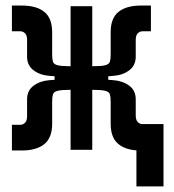

<svg xmlns="http://www.w3.org/2000/svg" viewBox="-20 -540 626 692"><path d="M22.9 2.4V-90.3H53.7Q63 -90.3 70.3 -97.7Q77.6 -105 77.6 -121.6V-182.1Q77.6 -213.9 101.1 -231.2Q124.5 -248.5 158.2 -251L176.8 -252.4V-265.1L158.2 -266.6Q124.5 -269 101.1 -286.6Q77.6 -304.2 77.6 -335.4V-396Q77.6 -412.6 70.3 -419.9Q63 -427.2 53.7 -427.2H22.9V-520H58.6Q111.3 -520 139.6 -497.3Q168 -474.6 168 -423.8V-345.7V-344.7Q168 -327.6 170.7 -318.1Q173.3 -308.6 187.3 -304.9Q201.2 -301.3 234.4 -301.3V-517.6H312.5V-301.3Q345.7 -301.3 359.6 -304.9Q373.5 -308.6 376.2 -318.1Q378.9 -327.6 378.9 -344.7V-345.7V-423.8Q378.9 -474.6 407.2 -497.3Q435.5 -520 488.3 -520H523.9V-427.2H493.2Q483.9 -427.2 476.6 -419.9Q469.2 -412.6 469.2 -396V-335.4Q469.2 -304.2 445.8 -286.6Q422.4 -269 388.7 -266.6L370.1 -265.1V-252.4L388.7 -251Q422.4 -248.5 445.8 -231.2Q469.2 -213.9 469.2 -182.1V-124Q469.2 -107.4 476.6 -100.1Q483.9 -92.8 493.2 -92.8H569.3V131.8H471.7V2Q426.8 -1.5 402.8 -24.4Q378.9 -47.4 378.9 -93.8V-171.9V-172.9Q378.9 -189.9 376.2 -199.5Q373.5 -209 359.6 -212.6Q345.7 -216.3 312.5 -216.3V0H234.4V-216.3Q201.2 -216.3 187.3 -212.6Q173.3 -209 170.7 -199.5Q168 -189.9 168 -172.9V-171.9V-93.8Q168 -43.5 139.6 -20.5Q111.3 2.4 58.6 2.4Z"/></svg>

Font: CaskaydiaCove NFP
Style: Regular
Weight: 400
Designer: Aaron Bell
Foundry: Saja Typeworks
Version: Version 2111.001; VTT 6.35;Nerd Fonts 3.1.1